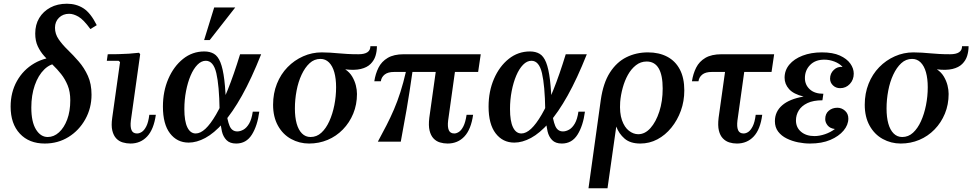

<svg xmlns="http://www.w3.org/2000/svg" viewBox="-20 -760 5216 1030"><path d="M275 -611Q275 -578 294.5 -549.5Q314 -521 343.5 -492.5Q373 -464 402.5 -430Q432 -396 451.5 -353Q471 -310 471 -252Q471 -180 437.5 -120Q404 -60 347.5 -25Q291 10 220 10Q136 10 86.5 -43Q37 -96 37 -188Q37 -265 71 -325.5Q105 -386 164.5 -420.5Q224 -455 302 -455L292 -420Q251 -420 218 -388Q185 -356 166.5 -302.5Q148 -249 148 -183Q148 -106 173 -65.5Q198 -25 236 -25Q269 -25 296.5 -50Q324 -75 340.5 -119Q357 -163 357 -222Q357 -268 343 -302Q329 -336 308 -362.5Q287 -389 263 -412Q239 -435 217.5 -459Q196 -483 182.5 -512Q169 -541 169 -580Q169 -628 190.5 -663.5Q212 -699 250 -719.5Q288 -740 339 -740Q389 -740 427.5 -715.5Q466 -691 499 -625L465 -604Q428 -655 401 -670.5Q374 -686 351 -686Q318 -686 296.5 -665Q275 -644 275 -611Z M781 -144H816Q805 -66 769.5 -28Q734 10 680 10Q659 10 638.5 4Q618 -2 603.5 -17.5Q589 -33 582.5 -59.5Q576 -86 582 -128L624 -427L616 -434H553L558 -469Q584 -469 613.5 -469.5Q643 -470 672 -472Q701 -474 726 -477L732 -469L682 -113Q678 -80 685.5 -62Q693 -44 715 -44Q728 -44 741 -52.5Q754 -61 765 -82.5Q776 -104 781 -144Z M992 5Q930 5 892 -44.5Q854 -94 854 -188Q854 -270 883 -337Q912 -404 962 -444Q1012 -484 1076 -484Q1106 -484 1127.5 -471.5Q1149 -459 1162.5 -425.5Q1176 -392 1183.5 -330.5Q1191 -269 1193 -171H1158Q1156 -301 1140.5 -367.5Q1125 -434 1084 -434Q1060 -434 1039 -412.5Q1018 -391 1002.5 -354.5Q987 -318 978 -271.5Q969 -225 969 -175Q969 -110 985 -77Q1001 -44 1030 -44Q1055 -44 1082 -69Q1109 -94 1139 -145.5Q1169 -197 1201.5 -277.5Q1234 -358 1268 -469H1381Q1329 -338 1278 -247Q1227 -156 1177.5 -100.5Q1128 -45 1081.5 -20Q1035 5 992 5ZM1247 10Q1213 10 1195 -8.5Q1177 -27 1170.5 -55Q1164 -83 1162 -114.5Q1160 -146 1158 -171H1193Q1199 -115 1211.5 -85Q1224 -55 1253 -55Q1269 -55 1286 -64.5Q1303 -74 1316.5 -97Q1330 -120 1336 -161H1371Q1361 -85 1331 -37.5Q1301 10 1247 10ZM1242 -720 1105 -545H1075L1129 -720Z M2002 -512Q2002 -485 1994.5 -460.5Q1987 -436 1968 -417Q1949 -398 1915.5 -390Q1882 -382 1832 -388Q1856 -372 1869.5 -349Q1883 -326 1889 -302Q1895 -278 1895 -256Q1895 -199 1875 -150.5Q1855 -102 1819.5 -65.5Q1784 -29 1737.5 -9.5Q1691 10 1638 10Q1586 10 1541.5 -14.5Q1497 -39 1471 -86Q1445 -133 1445 -198Q1445 -259 1465.5 -310.5Q1486 -362 1522.5 -399.5Q1559 -437 1606.5 -458Q1654 -479 1706 -479Q1730 -479 1752 -477.5Q1774 -476 1796 -474Q1818 -472 1844 -470.5Q1870 -469 1903 -469Q1967 -469 1967 -512ZM1646 -25Q1679 -25 1704 -48Q1729 -71 1746.5 -109.5Q1764 -148 1773.5 -195.5Q1783 -243 1783 -292Q1783 -338 1773.5 -372Q1764 -406 1745 -425Q1726 -444 1699 -444Q1666 -444 1641 -421Q1616 -398 1598 -359.5Q1580 -321 1571 -273.5Q1562 -226 1562 -178Q1562 -131 1571.5 -97Q1581 -63 1600 -44Q1619 -25 1646 -25Z M2545 -374H2094Q2061 -374 2043.5 -360Q2026 -346 2023 -324H1988Q1994 -364 2010.5 -397Q2027 -430 2060 -449.5Q2093 -469 2146 -469H2559ZM2423 -392 2384 -113Q2380 -80 2387.5 -62Q2395 -44 2417 -44Q2429 -44 2442 -52.5Q2455 -61 2466 -82.5Q2477 -104 2483 -144H2518Q2507 -66 2471.5 -28Q2436 10 2381 10Q2360 10 2340 4Q2320 -2 2305.5 -17.5Q2291 -33 2284.5 -59.5Q2278 -86 2283 -128L2320 -392ZM2158 -377H2193Q2177 -264 2161.5 -174Q2146 -84 2130 0H2007Q2032 -46 2053.5 -88Q2075 -130 2093.5 -173Q2112 -216 2128 -266Q2144 -316 2158 -377Z M2739 5Q2677 5 2639 -44.5Q2601 -94 2601 -188Q2601 -270 2630 -337Q2659 -404 2709 -444Q2759 -484 2823 -484Q2853 -484 2874.5 -471.5Q2896 -459 2909.5 -425.5Q2923 -392 2930.5 -330.5Q2938 -269 2940 -171H2905Q2903 -301 2887.5 -367.5Q2872 -434 2831 -434Q2807 -434 2786 -412.5Q2765 -391 2749.5 -354.5Q2734 -318 2725 -271.5Q2716 -225 2716 -175Q2716 -110 2732 -77Q2748 -44 2777 -44Q2802 -44 2829 -69Q2856 -94 2886 -145.5Q2916 -197 2948.5 -277.5Q2981 -358 3015 -469H3128Q3076 -338 3025 -247Q2974 -156 2924.5 -100.5Q2875 -45 2828.5 -20Q2782 5 2739 5ZM2994 10Q2960 10 2942 -8.5Q2924 -27 2917.5 -55Q2911 -83 2909 -114.5Q2907 -146 2905 -171H2940Q2946 -115 2958.5 -85Q2971 -55 3000 -55Q3016 -55 3033 -64.5Q3050 -74 3063.5 -97Q3077 -120 3083 -161H3118Q3108 -85 3078 -37.5Q3048 10 2994 10Z M3456 -479Q3515 -479 3559 -456Q3603 -433 3627 -387.5Q3651 -342 3651 -275Q3651 -217 3632.5 -166Q3614 -115 3581.5 -75Q3549 -35 3506.5 -12.5Q3464 10 3415 10Q3361 10 3330.5 -16.5Q3300 -43 3286 -81L3239 250H3137L3203 -224Q3216 -315 3252 -371Q3288 -427 3340.5 -453Q3393 -479 3456 -479ZM3404 -40Q3440 -40 3469.5 -73Q3499 -106 3517 -161.5Q3535 -217 3535 -285Q3535 -357 3513.5 -393.5Q3492 -430 3449 -430Q3417 -430 3391.5 -410Q3366 -390 3348.5 -358.5Q3331 -327 3320.5 -288.5Q3310 -250 3307 -213Q3303 -154 3316.5 -115.5Q3330 -77 3354 -58.5Q3378 -40 3404 -40Z M4119 -374H3798Q3765 -374 3747.5 -360Q3730 -346 3727 -324H3692Q3698 -364 3714.5 -397Q3731 -430 3764 -449.5Q3797 -469 3851 -469H4133ZM3975 -392 3936 -113Q3932 -80 3939.5 -62Q3947 -44 3969 -44Q3982 -44 3994.5 -52.5Q4007 -61 4018 -82.5Q4029 -104 4034 -144H4069Q4059 -66 4023.5 -28Q3988 10 3933 10Q3912 10 3892.5 4Q3873 -2 3858 -17.5Q3843 -33 3836.5 -59.5Q3830 -86 3835 -128L3872 -392Z M4433 -338Q4433 -366 4453 -385Q4473 -404 4500 -401Q4484 -419 4457 -429.5Q4430 -440 4402 -440Q4354 -440 4326 -411.5Q4298 -383 4298 -341Q4298 -305 4324 -281Q4350 -257 4397 -257L4392 -222Q4343 -222 4311.5 -207Q4280 -192 4265 -167.5Q4250 -143 4250 -114Q4250 -76 4277.5 -53Q4305 -30 4349 -30Q4376 -30 4405.5 -40Q4435 -50 4459 -68Q4433 -71 4420 -87Q4407 -103 4407 -121Q4407 -150 4426 -166Q4445 -182 4472 -182Q4495 -182 4513 -166Q4531 -150 4531 -124Q4531 -90 4505.5 -59.5Q4480 -29 4434.5 -9.5Q4389 10 4325 10Q4294 10 4261.5 3.5Q4229 -3 4200.5 -17Q4172 -31 4154.5 -54Q4137 -77 4137 -110Q4137 -161 4176 -195Q4215 -229 4291 -242Q4237 -255 4213 -282Q4189 -309 4189 -343Q4189 -383 4214.5 -413.5Q4240 -444 4285.5 -461.5Q4331 -479 4389 -479Q4448 -479 4485.5 -462Q4523 -445 4541.5 -419Q4560 -393 4560 -365Q4560 -332 4539 -309.5Q4518 -287 4487 -287Q4464 -287 4448.5 -302Q4433 -317 4433 -338Z M5176 -512Q5176 -485 5168.5 -460.5Q5161 -436 5142 -417Q5123 -398 5089.5 -390Q5056 -382 5006 -388Q5030 -372 5043.5 -349Q5057 -326 5063 -302Q5069 -278 5069 -256Q5069 -199 5049 -150.5Q5029 -102 4993.5 -65.5Q4958 -29 4911.5 -9.5Q4865 10 4812 10Q4760 10 4715.5 -14.5Q4671 -39 4645 -86Q4619 -133 4619 -198Q4619 -259 4639.5 -310.5Q4660 -362 4696.5 -399.5Q4733 -437 4780.5 -458Q4828 -479 4880 -479Q4904 -479 4926 -477.5Q4948 -476 4970 -474Q4992 -472 5018 -470.5Q5044 -469 5077 -469Q5141 -469 5141 -512ZM4820 -25Q4853 -25 4878 -48Q4903 -71 4920.5 -109.5Q4938 -148 4947.5 -195.5Q4957 -243 4957 -292Q4957 -338 4947.5 -372Q4938 -406 4919 -425Q4900 -444 4873 -444Q4840 -444 4815 -421Q4790 -398 4772 -359.5Q4754 -321 4745 -273.5Q4736 -226 4736 -178Q4736 -131 4745.5 -97Q4755 -63 4774 -44Q4793 -25 4820 -25Z"/></svg>

Font: Brygada 1918 SemiBold
Style: Italic
Weight: 600
Italic angle: -8°
Designer: Mateusz Machalski | Borys Kosmynka | Przemek Hoffer
Foundry: NIEPODLEGLA 2018
Version: Version 3.006